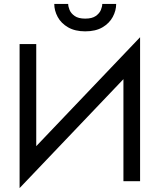

<svg xmlns="http://www.w3.org/2000/svg" viewBox="-20 -925 815 980"><path d="M257 -905H328Q328 -892 335 -874.5Q342 -857 361 -843.5Q380 -830 415 -830Q450 -830 469 -843.5Q488 -857 495 -874.5Q502 -892 502 -905H573Q573 -871 555.5 -838.5Q538 -806 503 -785.5Q468 -765 415 -765Q363 -765 327.5 -785.5Q292 -806 274.5 -838.5Q257 -871 257 -905ZM165 -700V-179L695 -735V0H610V-521L80 35V-700Z"/></svg>

Font: Jost*
Style: Regular
Weight: 400
Version: Version 3.7